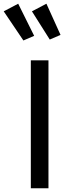

<svg xmlns="http://www.w3.org/2000/svg" viewBox="-66 -1014 381 1034"><path d="M32 -994 118 -821 60 -796 -46 -953ZM184 -994 260 -826 202 -801 106 -953ZM195 -689V0H100V-689Z"/></svg>

Font: Fira Sans
Style: Regular
Weight: 400
Designer: Carrois Corporate & Edenspiekermann AG
Foundry: Carrois Corporate GbR & Edenspiekermann AG
Version: Version 4.106;PS 004.106;hotconv 1.0.70;makeotf.lib2.5.58329